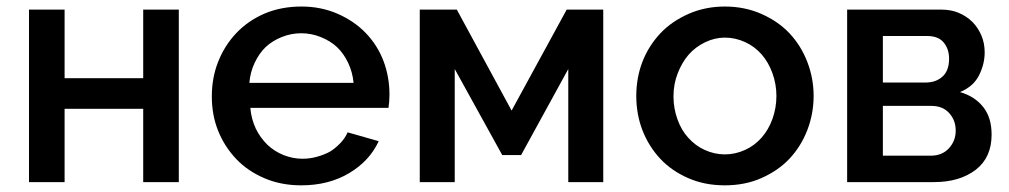

<svg xmlns="http://www.w3.org/2000/svg" viewBox="-20 -552 3059 582"><path d="M175.8 -314.9H414.1V-522.9H522V0H414.1V-222.2H175.8V0H67.9V-522.9H175.8Z M893.1 9.8Q832 9.8 781.7 -11.7Q730.5 -33.7 696.3 -69.8Q660.2 -107.9 641.1 -155.8Q622.1 -203.1 622.1 -259.8Q622.1 -316.4 641.1 -364.3Q660.6 -414.1 696.3 -451.7Q731.9 -489.3 781.7 -510.7Q832 -532.2 894 -532.2Q953.6 -532.2 1004.4 -509.8Q1054.2 -487.8 1088.9 -451.7Q1124.5 -414.6 1142.6 -366.7Q1160.6 -318.8 1160.6 -265.1Q1160.6 -256.3 1159.7 -242.7Q1159.2 -238.8 1158.4 -232.7Q1157.7 -226.6 1157.7 -225.1H738.8Q741.7 -191.4 755.4 -162.1Q768.6 -134.8 790.5 -113.3Q811.5 -93.3 839.4 -82Q867.7 -70.8 897 -70.8Q918.9 -70.8 940.4 -76.7Q963.4 -83 980 -92.3Q995.1 -101.1 1011.7 -118.2Q1025.9 -132.8 1033.7 -150.9L1127.9 -124Q1100.6 -64.5 1038.6 -27.3Q976.6 9.8 893.1 9.8ZM1051.8 -300.8Q1048.8 -333 1035.2 -361.8Q1021.5 -390.6 1001 -409.7Q981 -428.2 951.7 -439.9Q923.3 -451.2 893.1 -451.2Q862.8 -451.2 834.5 -439.9Q806.2 -428.7 785.6 -409.7Q766.1 -391.1 752 -361.8Q738.8 -334 735.8 -300.8Z M1530.8 -216.8 1697.8 -522.9H1808.6V0H1702.6V-342.8L1559.6 -82H1502.4L1358.4 -342.8V0H1252.4V-522.9H1364.7Z M2177.2 9.8Q2115.7 9.8 2065.9 -12.2Q2015.6 -34.2 1981.4 -70.8Q1946.3 -108.4 1927.2 -157.7Q1908.7 -206.1 1908.7 -261.2Q1908.7 -315.9 1927.2 -364.3Q1945.8 -412.6 1981.9 -451.2Q2016.1 -487.3 2066.9 -509.8Q2117.7 -532.2 2177.2 -532.2Q2237.3 -532.2 2288.1 -509.8Q2338.9 -487.3 2373 -451.2Q2408.2 -413.6 2427.2 -364.3Q2446.3 -314.5 2446.3 -261.2Q2446.3 -207.5 2427.2 -157.7Q2408.2 -108.4 2373 -70.8Q2338.9 -34.7 2288.1 -12.2Q2238.3 9.8 2177.2 9.8ZM2021.5 -259.8Q2021.5 -223.6 2033.7 -189.9Q2045.4 -157.2 2066.4 -134.3Q2087.9 -110.4 2115.7 -97.7Q2145.5 -84 2177.2 -84Q2209 -84 2238.8 -97.7Q2267.6 -110.8 2288.6 -134.8Q2309.6 -158.7 2321.3 -190.9Q2333.5 -224.6 2333.5 -261.2Q2333.5 -296.9 2321.3 -330.6Q2309.1 -363.8 2288.6 -387.2Q2267.6 -411.1 2238.8 -424.3Q2209 -438 2177.2 -438Q2146.5 -438 2117.2 -423.8Q2087.9 -409.7 2067.4 -386.2Q2047.4 -363.3 2034.2 -329.6Q2021.5 -296.9 2021.5 -259.8Z M2833 -522.9Q2862.8 -522.9 2885.7 -513.2Q2910.2 -502.9 2927.7 -485.4Q2944.8 -468.3 2955.1 -443.8Q2964.8 -420.9 2964.8 -393.1Q2964.8 -358.4 2948.2 -324.7Q2931.2 -290 2890.1 -272.9Q2935.1 -259.8 2960.4 -227.5Q2985.8 -195.8 2985.8 -144Q2985.8 -74.7 2938 -37.6Q2889.2 0 2811 0H2547.9V-522.9ZM2785.2 -301.8Q2817.4 -301.8 2837.4 -320.3Q2856.9 -338.4 2856.9 -374Q2856.9 -403.3 2840.8 -422.9Q2824.7 -442.9 2790 -442.9H2656.2V-301.8ZM2801.3 -80.1Q2835.9 -80.1 2856.4 -102.5Q2877 -125 2877 -155.8Q2877 -187.5 2857.4 -209Q2837.9 -231 2803.2 -231H2656.2V-80.1Z"/></svg>

Font: Rising Sun DemiBold
Style: DemiBold
Weight: 600
Designer: Matt McInerney, Pablo Impallari, Rodrigo Fuenzalida
Foundry: Matt McInerney, Pablo Impallari, Rodrigo Fuenzalida
Version: Version 1.000